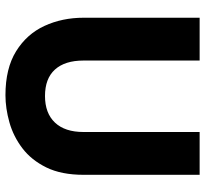

<svg xmlns="http://www.w3.org/2000/svg" viewBox="-44 -696 752 704"><g transform="rotate(90 332.0 -344.0)"><path d="M329 12Q231 12 168 -27Q105 -66 75 -131Q45 -196 45 -275V-700H202V-274Q202 -206 235 -169.5Q268 -133 332 -133Q395 -133 429.5 -169.5Q464 -206 464 -274V-700H621V-275Q621 -193 594 -138Q567 -83 523.5 -50Q480 -17 428.5 -2.5Q377 12 329 12Z"/></g></svg>

Font: Rethink Sans ExtraBold
Style: Regular
Weight: 800
Designer: The Rethink Sans project authors (Hans Thiessen). DM Sans designed by Colophon Foundry.
Foundry: Rethink Communications LLC
Version: Version 1.001